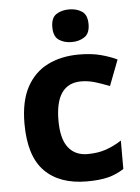

<svg xmlns="http://www.w3.org/2000/svg" viewBox="-54 -803 622 855"><g transform="rotate(-5 257.0 -375.0)"><path d="M300 10Q178 10 111.5 -57.5Q45 -125 45 -270Q45 -370 79 -433Q113 -496 173.5 -526Q234 -556 313 -556Q369 -556 410.5 -545Q452 -534 483 -519L439 -404Q404 -418 373.5 -427Q343 -436 313 -436Q197 -436 197 -271Q197 -189 227.5 -150Q258 -111 313 -111Q360 -111 396 -123.5Q432 -136 466 -158V-31Q432 -9 394.5 0.5Q357 10 300 10ZM287 -760Q320 -760 344 -744.5Q368 -729 368 -687Q368 -646 344 -630Q320 -614 287 -614Q253 -614 229.5 -630Q206 -646 206 -687Q206 -729 229.5 -744.5Q253 -760 287 -760Z"/></g></svg>

Font: Noto Sans Hanifi Rohingya
Style: Bold
Weight: 700
Designer: Monotype Design Team and DaltonMaag
Foundry: Google LLC
Version: Version 2.102; ttfautohint (v1.8.4.7-5d5b)